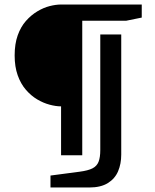

<svg xmlns="http://www.w3.org/2000/svg" viewBox="-20 -668 686 852"><path d="M251 21V-196Q228 -196 200 -203.5Q172 -211 145 -227Q118 -243 95 -269.5Q72 -296 58.5 -334Q45 -372 45 -422Q45 -473 58.5 -511Q72 -549 95 -575Q118 -601 145.5 -617.5Q173 -634 200.5 -641Q228 -648 252 -648H609V-590L540 -576H345V21ZM204 164V111L333 94Q371 89 390.5 79Q410 69 417.5 49.5Q425 30 425 -2V-515H518V18Q518 59 504 92Q490 125 458.5 144.5Q427 164 376 164Z"/></svg>

Font: Faustina SemiBold
Style: Regular
Weight: 600
Designer: Alfonso Garcia
Foundry: http://www.omnibus-type.com
Version: Version 1.200